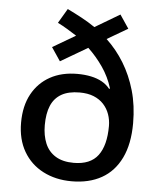

<svg xmlns="http://www.w3.org/2000/svg" viewBox="-54 -813 720 870"><g transform="rotate(5 305.5 -378.0)"><path d="M219 -766Q252 -750 284.5 -732.5Q317 -715 346 -695L459 -762L500 -701L406 -646Q452 -603 486 -547.5Q520 -492 539.5 -424.5Q559 -357 559 -276Q559 -182 528 -118Q497 -54 440 -22Q383 10 304 10Q231 10 174 -19.5Q117 -49 85 -104Q53 -159 53 -235Q53 -311 82.5 -365Q112 -419 164.5 -448Q217 -477 288 -477Q322 -477 350.5 -471Q379 -465 400.5 -453Q422 -441 437 -422L441 -424Q425 -476 395 -519.5Q365 -563 327 -599L204 -527L163 -588L267 -649Q247 -662 224.5 -675.5Q202 -689 180 -700ZM306 -394Q255 -394 223 -375.5Q191 -357 176 -321.5Q161 -286 161 -233Q161 -186 176 -150Q191 -114 223.5 -94Q256 -74 306 -74Q382 -74 416.5 -120Q451 -166 451 -254Q451 -282 442 -307.5Q433 -333 415 -352.5Q397 -372 370 -383Q343 -394 306 -394Z"/></g></svg>

Font: Noto Sans Khmer Medium
Style: Regular
Weight: 500
Version: Version 2.003